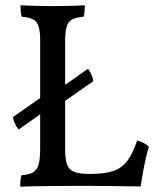

<svg xmlns="http://www.w3.org/2000/svg" viewBox="-20 -699 600 722"><path d="M321 -45Q376 -45 408.5 -57Q441 -69 460.5 -96.5Q480 -124 496 -171Q511 -166 521 -161Q531 -156 540 -147Q529 -112 521.5 -72Q514 -32 509 2Q490 2 458.5 1.5Q427 1 389.5 0.5Q352 0 315 0Q287 0 250.5 0Q214 0 176.5 0.5Q139 1 107 1.5Q75 2 56 3Q56 -10 57 -21Q58 -32 61 -40Q88 -42 103 -50Q118 -58 124.5 -78.5Q131 -99 131 -138V-549Q131 -582 125 -600.5Q119 -619 103.5 -626.5Q88 -634 62 -636Q59 -644 58 -655.5Q57 -667 57 -679Q76 -678 99 -677.5Q122 -677 143 -676.5Q164 -676 178 -676Q200 -676 220 -676.5Q240 -677 259.5 -677.5Q279 -678 299 -679Q299 -666 298 -655Q297 -644 294 -636Q268 -634 252.5 -626.5Q237 -619 231 -600Q225 -581 225 -546V-138Q225 -101 232 -81Q239 -61 258.5 -53Q278 -45 315 -45ZM178 -287 184 -351 310 -440Q318 -432 324 -418Q330 -404 331 -394ZM50 -212Q40 -225 34.5 -238Q29 -251 29 -259L169 -357L172 -298Z"/></svg>

Font: Vollkorn
Style: Regular
Weight: 400
Designer: Friedrich Althausen
Foundry: Friedrich Althausen
Version: Version 4.104